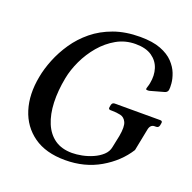

<svg xmlns="http://www.w3.org/2000/svg" viewBox="-122 -793 925 925"><g transform="rotate(20 341.0 -330.0)"><path d="M172.2 -360.5Q158.8 -291.2 161.1 -231.8Q163.5 -172.2 182.1 -127.4Q200.8 -82.5 236.2 -57.6Q271.8 -32.8 325 -32.8Q347.5 -32.8 375.6 -38.2Q403.8 -43.8 430.1 -55.4Q456.5 -67 475.6 -84.6Q494.8 -102.2 499.2 -126.5L512 -188Q521 -238 511 -259.5Q501 -281 480.5 -285.5Q460 -290 437 -290H430Q417 -290 420 -303L422 -314Q425 -327 438 -327H671Q684 -327 681 -314L679 -303Q676 -290 663 -290H656Q633 -290 628 -261L606 -150Q562 -80 483.5 -34.5Q405 11 305 11Q206 11 143.5 -33.5Q81 -78 57.5 -153.5Q34 -229 52 -323Q60 -367 79.5 -415.5Q99 -464 130 -509.5Q161 -555 205.5 -591.5Q250 -628 309.5 -649.5Q369 -671 444 -671Q508 -671 549.5 -655Q591 -639 614.8 -613.8Q638.5 -588.5 648.9 -561.5Q659.2 -534.5 661.1 -511.6Q663 -488.8 661 -477.8Q658.2 -464.2 642.2 -460.8L581.2 -443.8Q578 -442.8 574 -441.8Q570 -440.8 566 -440.8Q561.2 -440.8 558.1 -441.8Q555 -442.8 556.2 -448.8Q557 -453.8 559.5 -460.2Q562 -466.8 564 -477.8Q572 -518.8 561 -553.4Q550 -588 518.9 -609.5Q487.8 -631 435 -631Q382 -631 337.9 -606Q293.8 -581 259.6 -540.8Q225.5 -500.5 203.2 -453.2Q181 -406 172.2 -360.5Z"/></g></svg>

Font: Young Serif Light
Style: Italic
Weight: 300
Italic angle: -10.979°
Designer: Bastien Sozeau
Foundry: NBR — Bastien Sozeau
Version: Version 5.001